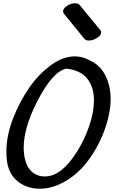

<svg xmlns="http://www.w3.org/2000/svg" viewBox="-20 -1184 697 1175"><path d="M555 -570Q555 -650 514.5 -702Q474 -754 386 -764Q301 -747 206 -560Q125 -400 125 -281Q125 -239 135 -202Q148 -154 179.5 -129Q211 -104 253 -104Q309 -104 361 -147Q407 -185 452 -257Q497 -329 526 -413Q555 -497 555 -570ZM657 -576Q657 -524 642 -461Q609 -329 530 -216Q451 -103 339 -54Q281 -29 224 -29Q147 -29 91 -72Q35 -115 23 -195Q19 -222 19 -254Q19 -354 60 -459.5Q101 -565 165 -656Q217 -730 290.5 -784.5Q364 -839 439 -839Q484 -839 526 -816L528 -815Q593 -786 625 -722Q657 -658 657 -576ZM372 -1099Q366 -1107 366 -1115Q366 -1133 390.5 -1148.5Q415 -1164 440 -1164Q460 -1164 468 -1153Q498 -1117 512 -1099L593 -1001Q599 -994 599 -986Q599 -968 574 -952Q549 -936 524 -936Q505 -936 496 -947Z"/></svg>

Font: Sedgwick Ave
Style: Regular
Weight: 400
Designer: Kevin Burke, Pedro Vergani
Foundry: Google, Inc.
Version: Version 1.000